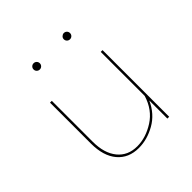

<svg xmlns="http://www.w3.org/2000/svg" viewBox="-158 -700 827 827"><g transform="rotate(-45 255.0 -286.5)"><path d="M146 -557Q146 -565 151.5 -570.5Q157 -576 165 -576Q173 -576 178.5 -570.5Q184 -565 184 -557Q184 -549 178.5 -543.5Q173 -538 165 -538Q157 -538 151.5 -543.5Q146 -549 146 -557ZM330 -557Q330 -565 336 -570.5Q342 -576 349 -576Q357 -576 362.5 -570.5Q368 -565 368 -557Q368 -549 362.5 -543.5Q357 -538 349 -538Q341 -538 335.5 -543.5Q330 -549 330 -557ZM415 -406V0H404V-110Q378 -53 328.5 -25Q279 3 228 3Q166 3 130.5 -39Q95 -81 95 -157V-406H106V-157Q106 -87 138.5 -47Q171 -7 228 -7Q281 -7 332.5 -40Q384 -73 404 -138V-406Z"/></g></svg>

Font: Ysabeau Infant Hairline
Style: Regular
Weight: 100
Designer: Christian Thalmann (Catharsis Fonts)
Version: Version 0.003